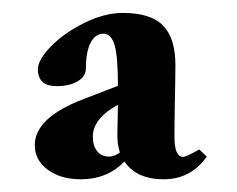

<svg xmlns="http://www.w3.org/2000/svg" viewBox="-20 -510 373 302"><path d="M107.4 -228Q75.2 -228 54.9 -243.2Q34.7 -258.3 34.7 -281.7Q34.7 -325.2 112.3 -354.5L165.5 -375Q165.5 -421.4 160.2 -439.2Q154.8 -457 142.6 -457Q129.9 -457 122.6 -442.9Q115.2 -428.7 115.2 -403.8Q115.2 -389.6 102.1 -382.1Q88.9 -374.5 69.3 -374.5Q39.6 -374.5 39.6 -400.9Q39.6 -416 60.1 -437Q80.6 -458 112.5 -473.9Q144.5 -489.7 173.3 -489.7Q216.8 -489.7 236.3 -470Q255.9 -450.2 255.9 -407.7Q255.9 -391.6 255.1 -353.5Q254.4 -315.4 254.4 -294.4Q254.4 -263.2 268.1 -263.2Q272.5 -263.2 293.5 -274.9L305.2 -263.7Q280.3 -228 237.3 -228Q194.8 -228 175.8 -255.9Q148.4 -228 107.4 -228ZM126 -294.9Q126 -281.2 132.6 -272.5Q139.2 -263.7 151.9 -263.7Q159.2 -263.7 168.5 -270Q164.1 -284.7 164.6 -300.8Q164.6 -304.2 165 -319.1Q165.5 -334 165.5 -345.2Q126 -323.7 126 -294.9Z"/></svg>

Font: Elstob 18pt
Style: Bold
Weight: 700
Designer: Peter S. Baker
Version: Version 1.015